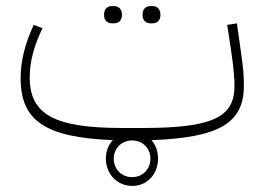

<svg xmlns="http://www.w3.org/2000/svg" viewBox="-20 -451 869 633"><path d="M416 162C465 162 501 123 501 72C501 47 493 26 479 11C704 3 784 -46 784 -168C784 -197 783 -225 772 -296L761 -374L729 -369L741 -291C752 -216 753 -189 753 -167C753 -63 678 -29 448 -29H384C160 -29 78 -73 78 -196C78 -247 91 -297 120 -358L91 -369C62 -305 48 -250 48 -194C48 -53 128 2 352 11C338 26 329 47 329 72C329 123 367 162 416 162ZM416 12C450 12 476 38 476 72C476 107 450 133 416 133C381 133 355 107 355 72C355 38 381 12 416 12ZM477 -374H482C498 -374 509 -383 509 -402C509 -422 498 -431 482 -431H477C461 -431 450 -422 450 -402C450 -383 461 -374 477 -374ZM350 -374H355C371 -374 382 -383 382 -402C382 -422 371 -431 355 -431H350C334 -431 323 -422 323 -402C323 -383 334 -374 350 -374Z"/></svg>

Font: IBM Plex Arabic ExtraLight
Style: Regular
Weight: 200
Designer: Mike Abbink, Paul van der Laan, Pieter van Rosmalen, Wael Morcos, Khajak Apelian
Foundry: Bold Monday
Version: Version 1.0